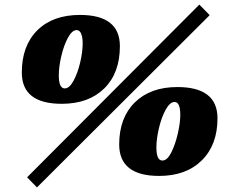

<svg xmlns="http://www.w3.org/2000/svg" viewBox="-20 -755 985 836"><path d="M98 17 848 -735 893 -689 141 61ZM75 -439Q75 -556 142.5 -623Q210 -690 328 -690Q502 -690 502 -554Q502 -437 434 -370Q366 -303 249 -303Q75 -303 75 -439ZM340 -566Q340 -592 333.5 -608Q327 -624 314 -624Q294 -624 276 -591Q258 -558 247 -511Q236 -464 236 -427Q236 -370 262 -370Q282 -370 300 -403Q318 -436 329 -482.5Q340 -529 340 -566ZM499 -126Q499 -242 567 -309Q635 -376 752 -376Q927 -376 927 -240Q927 -124 858.5 -56.5Q790 11 673 11Q499 11 499 -126ZM765 -255Q765 -311 740 -311Q720 -311 701.5 -277.5Q683 -244 672 -197Q661 -150 661 -113Q661 -56 687 -56Q708 -56 725.5 -90.5Q743 -125 754 -172.5Q765 -220 765 -255Z"/></svg>

Font: Taviraj Black
Style: Italic
Weight: 900
Italic angle: -12°
Designer: Katatrad Team
Foundry: CadsonDemak
Version: Version 1.001